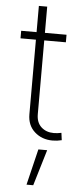

<svg xmlns="http://www.w3.org/2000/svg" viewBox="-61 -702 414 976"><g transform="rotate(5 146.0 -213.5)"><path d="M249.5 -535.6V-497.1H139.2V-121.1Q139.2 -78.1 164.3 -55.2Q189.5 -32.2 228 -32.2Q246.6 -32.2 267.1 -36.6L272 0.5Q249 6.3 225.1 6.3Q170.9 6.3 133.8 -26.9Q96.7 -60.1 96.7 -116.7V-497.1H18.1V-535.6H96.7V-669.4H139.2V-535.6ZM113.3 241.2 157.7 57.6H202.6L147.5 241.2Z"/></g></svg>

Font: Inter Display Extra Light
Style: Regular
Weight: 200
Designer: Rasmus Andersson
Foundry: rsms
Version: Version 4.000;git-4fc901f